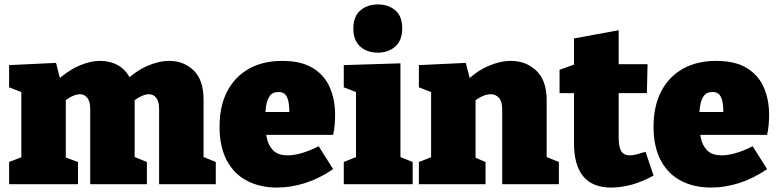

<svg xmlns="http://www.w3.org/2000/svg" viewBox="-20 -829 3499 864"><path d="M569 -470 541 -461Q588 -508 641 -531.5Q694 -555 742 -555Q807 -555 851.5 -512Q896 -469 896 -381V-103L880 -129L951 -100V0H696V-337Q696 -372 683.5 -388.5Q671 -405 650 -405Q634 -405 613.5 -395Q593 -385 571 -366L585 -408Q586 -400 586 -395.5Q586 -391 586 -389V-103L570 -129L641 -100V0H386V-337Q386 -372 373 -388.5Q360 -405 340 -405Q324 -405 304 -395.5Q284 -386 264 -369L276 -394V-99L260 -126L331 -100V0H21V-100L98 -130L76 -103V-436L98 -406L21 -436V-536L232 -546L256 -453L231 -461Q277 -506 330 -530.5Q383 -555 432 -555Q476 -555 512 -534.5Q548 -514 569 -470Z M1227 15Q1149 15 1090.5 -16Q1032 -47 1000 -108Q968 -169 968 -259Q968 -352 1002.5 -418Q1037 -484 1100 -519.5Q1163 -555 1250 -555Q1335 -555 1387.5 -523Q1440 -491 1464 -436Q1488 -381 1488 -312Q1488 -290 1486 -267.5Q1484 -245 1479 -222H1133V-325H1313L1282 -303Q1283 -341 1279 -366Q1275 -391 1264.5 -403Q1254 -415 1233 -415Q1206 -415 1193.5 -396.5Q1181 -378 1177 -349.5Q1173 -321 1173 -290Q1173 -248 1180 -211.5Q1187 -175 1209 -152.5Q1231 -130 1275 -130Q1304 -130 1339.5 -140.5Q1375 -151 1414 -171L1479 -68Q1418 -26 1354 -5.5Q1290 15 1227 15Z M1782 -112 1770 -127 1837 -100V0H1527V-100L1594 -127L1582 -112V-421L1592 -411L1527 -436V-536L1782 -544ZM1680 -592Q1631 -592 1600.5 -620Q1570 -648 1570 -700Q1570 -755 1601.5 -782Q1633 -809 1681 -809Q1728 -809 1759 -782.5Q1790 -756 1790 -701Q1790 -647 1758.5 -619.5Q1727 -592 1680 -592Z M1865 0V-100L1942 -130L1920 -103V-436L1942 -406L1865 -436V-536L2076 -546L2100 -453L2075 -461Q2123 -508 2176.5 -531.5Q2230 -555 2279 -555Q2347 -555 2393.5 -511Q2440 -467 2440 -378V-103L2424 -129L2495 -100V0H2240V-336Q2240 -372 2225.5 -388.5Q2211 -405 2188 -405Q2170 -405 2149.5 -395.5Q2129 -386 2108 -369L2120 -395V-99L2104 -126L2165 -100V0Z M2730 15Q2646 15 2604.5 -35.5Q2563 -86 2563 -184V-434L2587 -410H2498V-515L2590 -548L2563 -515V-656L2764 -693V-515L2745 -540H2894L2891 -410H2745L2764 -434V-211Q2764 -168 2775.5 -149Q2787 -130 2814 -130Q2828 -130 2845.5 -134.5Q2863 -139 2885 -146L2921 -39Q2823 15 2730 15Z M3180 15Q3102 15 3043.5 -16Q2985 -47 2953 -108Q2921 -169 2921 -259Q2921 -352 2955.5 -418Q2990 -484 3053 -519.5Q3116 -555 3203 -555Q3288 -555 3340.5 -523Q3393 -491 3417 -436Q3441 -381 3441 -312Q3441 -290 3439 -267.5Q3437 -245 3432 -222H3086V-325H3266L3235 -303Q3236 -341 3232 -366Q3228 -391 3217.5 -403Q3207 -415 3186 -415Q3159 -415 3146.5 -396.5Q3134 -378 3130 -349.5Q3126 -321 3126 -290Q3126 -248 3133 -211.5Q3140 -175 3162 -152.5Q3184 -130 3228 -130Q3257 -130 3292.5 -140.5Q3328 -151 3367 -171L3432 -68Q3371 -26 3307 -5.5Q3243 15 3180 15Z"/></svg>

Font: Bitter Thin Black
Style: Regular
Weight: 900
Version: Version 3.020